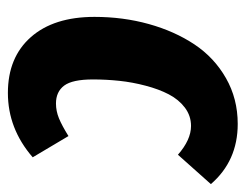

<svg xmlns="http://www.w3.org/2000/svg" viewBox="-86 -502 605 472"><g transform="rotate(90 216.0 -265.5)"><path d="M284.2 -547.9Q375 -547.9 432.1 -481.9L359.9 -400.9Q323.2 -433.1 289.1 -433.1Q264.2 -433.1 244.1 -418Q224.1 -402.8 211.4 -378.4Q198.7 -354 190.2 -321.5Q181.6 -289.1 178.2 -256.8Q174.8 -224.6 174.8 -191.9Q174.8 -141.6 189.9 -121.3Q205.1 -101.1 233.9 -101.1Q252.4 -101.1 270.3 -108.4Q288.1 -115.7 314 -131.8L366.2 -43.9Q295.9 17.1 208 17.1Q120.6 17.1 70.8 -39.3Q21 -95.7 21 -195.8Q21 -266.1 38.6 -329.3Q56.2 -392.6 88.6 -441.4Q121.1 -490.2 171.6 -519Q222.2 -547.9 284.2 -547.9Z"/></g></svg>

Font: Fira Sans Compressed
Style: Bold Italic
Weight: 700
Width: 3
Italic angle: -8°
Designer: Carrois Corporate & Edenspiekermann AG
Foundry: Carrois Corporate GbR & Edenspiekermann AG
Version: Version 4.203;PS 004.203;hotconv 1.0.88;makeotf.lib2.5.64775